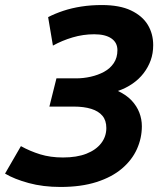

<svg xmlns="http://www.w3.org/2000/svg" viewBox="-36 -728 652 762"><path d="M204 14Q135 14 78 -1.5Q21 -17 -16 -39L47 -148Q83 -128 123.5 -115.5Q164 -103 214 -103Q269 -103 307 -118Q345 -133 365.5 -159.5Q386 -186 386 -220Q386 -250 370.5 -268.5Q355 -287 326 -296Q297 -305 257 -305H160L188 -417H266Q295 -417 324 -423.5Q353 -430 377 -443Q401 -456 415.5 -477.5Q430 -499 430 -529Q430 -559 406 -575.5Q382 -592 338 -592Q294 -592 252 -579.5Q210 -567 174 -547L155 -660Q182 -674 215 -685Q248 -696 286.5 -702Q325 -708 368 -708Q439 -708 484 -686.5Q529 -665 550.5 -629.5Q572 -594 572 -549Q572 -516 562 -488.5Q552 -461 534 -437.5Q516 -414 490 -396Q464 -378 432 -367Q466 -351 486.5 -329Q507 -307 517 -281Q527 -255 527 -227Q527 -180 507.5 -136.5Q488 -93 448 -59Q408 -25 347 -5.5Q286 14 204 14Z"/></svg>

Font: Ubuntu Sans
Style: Bold Italic
Weight: 700
Italic angle: -13.5°
Designer: Dalton Maag Ltd
Foundry: Dalton Maag Ltd
Version: Version 1.006